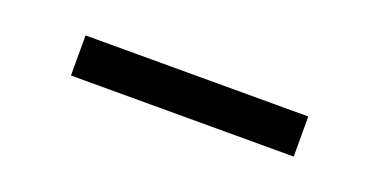

<svg xmlns="http://www.w3.org/2000/svg" viewBox="-20 -475 640 324"><g transform="rotate(20 300.0 -313.0)"><path d="M100 -277H500V-349H100Z"/></g></svg>

Font: Fira Code Symbol2
Style: Symbol2-Regular
Weight: 400
Designer: Nikita Prokopov
Foundry: Nikita Prokopov
Version: Version 1.200;PS 001.200;hotconv 1.0.88;makeotf.lib2.5.64775